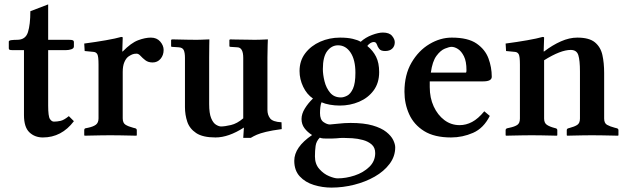

<svg xmlns="http://www.w3.org/2000/svg" viewBox="-20 -615 2849 873"><path d="M199 -387V-135Q199 -86 207 -74Q215 -62 225 -62Q240 -62 255.5 -65.5Q271 -69 293 -87L316 -64Q260 10 175 10Q138 10 113.5 -13.5Q89 -37 89 -92V-387H38Q26 -387 23 -389Q20 -391 20 -395V-426Q20 -431 31.5 -432.5Q43 -434 58 -434Q96 -434 107 -468.5Q118 -503 118 -564L199 -595V-434H294Q308 -434 312 -431.5Q316 -429 316 -424V-404Q316 -395 304.5 -391Q293 -387 279 -387Z M538 -381Q576 -420 608 -432Q640 -444 666 -444Q693 -444 708.5 -426Q724 -408 724 -388Q724 -364 710 -347.5Q696 -331 674 -331Q654 -331 641 -341Q628 -351 619 -361Q610 -371 601 -371Q589 -371 581 -367.5Q573 -364 564 -358Q553 -350 545.5 -332.5Q538 -315 538 -288V-77Q538 -56 550.5 -48Q563 -40 586 -34L594 -32Q602 -30 602 -23V0L600 2Q600 2 578.5 1.5Q557 1 529 0.5Q501 0 481 0Q463 0 435.5 0.5Q408 1 386.5 1.5Q365 2 365 2L363 0V-23Q363 -31 370 -32L380 -34Q404 -39 416 -48Q428 -57 428 -77V-321Q428 -359 422.5 -368.5Q417 -378 406 -379L365 -383L363 -417Q416 -424 461.5 -432Q507 -440 531 -447Q533 -447 535.5 -446.5Q538 -446 538 -444L536 -381Z M1196 -115Q1196 -93 1208 -77Q1220 -61 1260 -59L1261 -28Q1216 -22 1189.5 -15.5Q1163 -9 1148 -2.5Q1133 4 1120 12H1086L1089 -35Q1019 10 960 10Q902 10 872 -10Q842 -30 831.5 -61.5Q821 -93 821 -128V-352Q821 -375 815.5 -387Q810 -399 792 -400L761 -402L758 -404V-434L763 -436Q763 -436 784 -435.5Q805 -435 831.5 -434.5Q858 -434 874 -434Q881 -434 895 -434.5Q909 -435 920.5 -435.5Q932 -436 932 -436Q932 -436 931.5 -409Q931 -382 931 -354V-142Q931 -100 940 -78Q949 -56 962 -48Q975 -40 985 -40Q1002 -40 1030 -46.5Q1058 -53 1086 -77V-352Q1086 -400 1058 -400L1027 -402L1023 -404V-434L1027 -436Q1027 -436 1040 -435.5Q1053 -435 1072 -435Q1091 -435 1109.5 -434.5Q1128 -434 1138 -434Q1149 -434 1163 -434.5Q1177 -435 1187.5 -435.5Q1198 -436 1198 -436Q1198 -436 1197 -410Q1196 -384 1196 -354Z M1731 -383Q1712 -383 1704.5 -392.5Q1697 -402 1694 -412Q1692 -417 1689 -420.5Q1686 -424 1679 -424Q1672 -424 1664 -419Q1656 -414 1650 -406Q1676 -385 1690 -357Q1704 -329 1704 -287Q1704 -238 1679 -204Q1654 -170 1613 -152.5Q1572 -135 1525 -135Q1502 -135 1479.5 -139Q1457 -143 1442 -150Q1438 -141 1436.5 -127Q1435 -113 1435 -101Q1435 -71 1451 -60Q1467 -49 1480 -49Q1487 -49 1516.5 -52.5Q1546 -56 1574 -56Q1635 -56 1674.5 -44.5Q1714 -33 1736.5 -15Q1759 3 1768 22Q1777 41 1777 55Q1777 96 1751.5 130Q1726 164 1684 188Q1642 212 1590.5 225Q1539 238 1487 238Q1446 238 1407 226Q1368 214 1343 187Q1318 160 1318 116Q1318 54 1399 -1Q1378 -14 1364.5 -32Q1351 -50 1351 -74Q1351 -97 1366 -121.5Q1381 -146 1403 -167Q1375 -186 1358.5 -220.5Q1342 -255 1342 -292Q1342 -339 1368 -373Q1394 -407 1436 -425.5Q1478 -444 1526 -444Q1560 -444 1583.5 -438.5Q1607 -433 1620 -425Q1642 -445 1671.5 -456Q1701 -467 1721 -467Q1750 -467 1762.5 -452Q1775 -437 1775 -423Q1775 -405 1763.5 -394Q1752 -383 1731 -383ZM1596 -284Q1596 -343 1574 -376Q1552 -409 1517 -409Q1488 -409 1468 -383Q1448 -357 1448 -301Q1448 -276 1455.5 -245.5Q1463 -215 1481 -193.5Q1499 -172 1530 -172Q1543 -172 1558.5 -180Q1574 -188 1585 -212Q1596 -236 1596 -284ZM1467 15Q1458 15 1450 14.5Q1442 14 1434 11Q1418 27 1415 48.5Q1412 70 1412 96Q1412 131 1432 153.5Q1452 176 1476.5 186Q1501 196 1515 196Q1553 196 1592.5 183Q1632 170 1659 144Q1686 118 1686 81Q1686 56 1670 42Q1654 28 1630 21.5Q1606 15 1581.5 13.5Q1557 12 1540 12Q1533 12 1526 12.5Q1519 13 1509 14Q1498 15 1486.5 15Q1475 15 1467 15Z M2182 -109 2207 -88Q2179 -32 2131 -11Q2083 10 2031 10Q1955 10 1908.5 -19Q1862 -48 1840.5 -95.5Q1819 -143 1819 -198Q1819 -275 1851 -330Q1883 -385 1932.5 -414.5Q1982 -444 2034 -444Q2108 -444 2147 -417Q2186 -390 2201 -349.5Q2216 -309 2216 -266Q2216 -245 2177 -245H1934V-219Q1934 -170 1952 -131Q1970 -92 2000.5 -69Q2031 -46 2070 -46Q2099 -46 2126.5 -60.5Q2154 -75 2182 -109ZM1939 -285H2099Q2101 -287 2101 -296Q2101 -336 2089.5 -359Q2078 -382 2062.5 -392Q2047 -402 2033 -402Q2023 -402 2003 -394Q1983 -386 1964.5 -361Q1946 -336 1939 -285Z M2454 -381Q2492 -410 2530.5 -427Q2569 -444 2605 -444Q2659 -444 2685 -422.5Q2711 -401 2719 -365Q2727 -329 2727 -283V-76Q2727 -55 2740 -47.5Q2753 -40 2776 -34L2784 -32Q2792 -30 2792 -23V0L2790 2Q2790 2 2768.5 1.5Q2747 1 2719 0.5Q2691 0 2671 0Q2653 0 2626.5 0.5Q2600 1 2579.5 1.5Q2559 2 2559 2L2557 0V-23Q2557 -30 2565 -32L2569 -33Q2592 -39 2604.5 -47Q2617 -55 2617 -76V-290Q2617 -341 2609.5 -364.5Q2602 -388 2575 -388Q2529 -388 2454 -341V-76Q2454 -56 2466.5 -47.5Q2479 -39 2502 -33L2506 -32Q2514 -30 2514 -23V0L2512 2Q2512 2 2491.5 1.5Q2471 1 2444 0.5Q2417 0 2397 0Q2380 0 2352 0.5Q2324 1 2302.5 1.5Q2281 2 2281 2L2279 0V-23Q2279 -30 2287 -32L2296 -34Q2320 -39 2332 -47Q2344 -55 2344 -76V-321Q2344 -359 2338.5 -368.5Q2333 -378 2322 -379L2281 -383L2279 -417Q2332 -424 2377.5 -432Q2423 -440 2447 -447Q2449 -447 2451.5 -446.5Q2454 -446 2454 -444L2452 -381Z"/></svg>

Font: Libertinus Serif SemiBold
Style: Regular
Weight: 600
Designer: Philipp H. Poll, Khaled Hosny
Foundry: Caleb Maclennan
Version: Version 7.051;RELEASE